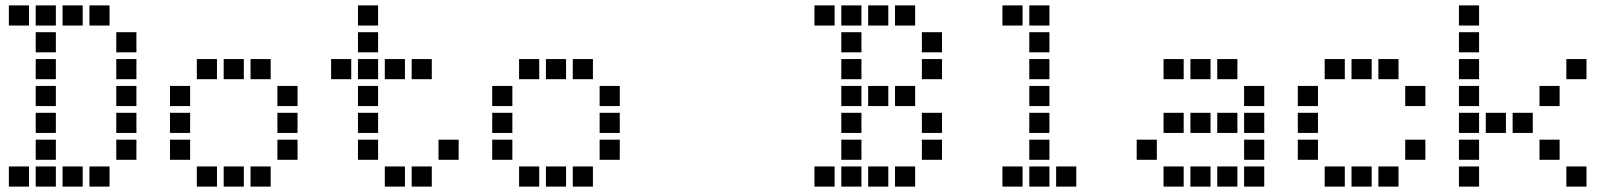

<svg xmlns="http://www.w3.org/2000/svg" viewBox="-20 -708 6040 715"><path d="M14 -688Q13 -688 13 -688Q13 -688 13 -687V-614Q13 -613 13 -613Q13 -613 14 -613H87Q88 -613 88 -613Q88 -613 88 -614V-687Q88 -688 88 -688Q88 -688 87 -688ZM114 -688Q113 -688 113 -688Q113 -688 113 -687V-614Q113 -613 113 -613Q113 -613 114 -613H187Q188 -613 188 -613Q188 -613 188 -614V-687Q188 -688 188 -688Q188 -688 187 -688ZM214 -688Q213 -688 213 -688Q213 -688 213 -687V-614Q213 -613 213 -613Q213 -613 214 -613H287Q288 -613 288 -613Q288 -613 288 -614V-687Q288 -688 288 -688Q288 -688 287 -688ZM314 -688Q313 -688 313 -688Q313 -688 313 -687V-614Q313 -613 313 -613Q313 -613 314 -613H387Q388 -613 388 -613Q388 -613 388 -614V-687Q388 -688 388 -688Q388 -688 387 -688ZM114 -588Q113 -588 113 -588Q113 -588 113 -587V-514Q113 -513 113 -513Q113 -513 114 -513H187Q188 -513 188 -513Q188 -513 188 -514V-587Q188 -588 188 -588Q188 -588 187 -588ZM414 -588Q413 -588 413 -588Q413 -588 413 -587V-514Q413 -513 413 -513Q413 -513 414 -513H487Q488 -513 488 -513Q488 -513 488 -514V-587Q488 -588 488 -588Q488 -588 487 -588ZM114 -488Q113 -488 113 -488Q113 -488 113 -487V-414Q113 -413 113 -413Q113 -413 114 -413H187Q188 -413 188 -413Q188 -413 188 -414V-487Q188 -488 188 -488Q188 -488 187 -488ZM414 -488Q413 -488 413 -488Q413 -488 413 -487V-414Q413 -413 413 -413Q413 -413 414 -413H487Q488 -413 488 -413Q488 -413 488 -414V-487Q488 -488 488 -488Q488 -488 487 -488ZM114 -388Q113 -388 113 -388Q113 -388 113 -387V-314Q113 -313 113 -313Q113 -313 114 -313H187Q188 -313 188 -313Q188 -313 188 -314V-387Q188 -388 188 -388Q188 -388 187 -388ZM414 -388Q413 -388 413 -388Q413 -388 413 -387V-314Q413 -313 413 -313Q413 -313 414 -313H487Q488 -313 488 -313Q488 -313 488 -314V-387Q488 -388 488 -388Q488 -388 487 -388ZM114 -288Q113 -288 113 -288Q113 -288 113 -287V-214Q113 -213 113 -213Q113 -213 114 -213H187Q188 -213 188 -213Q188 -213 188 -214V-287Q188 -288 188 -288Q188 -288 187 -288ZM414 -288Q413 -288 413 -288Q413 -288 413 -287V-214Q413 -213 413 -213Q413 -213 414 -213H487Q488 -213 488 -213Q488 -213 488 -214V-287Q488 -288 488 -288Q488 -288 487 -288ZM114 -188Q113 -188 113 -188Q113 -188 113 -187V-114Q113 -113 113 -113Q113 -113 114 -113H187Q188 -113 188 -113Q188 -113 188 -114V-187Q188 -188 188 -188Q188 -188 187 -188ZM414 -188Q413 -188 413 -188Q413 -188 413 -187V-114Q413 -113 413 -113Q413 -113 414 -113H487Q488 -113 488 -113Q488 -113 488 -114V-187Q488 -188 488 -188Q488 -188 487 -188ZM14 -88Q13 -88 13 -88Q13 -88 13 -87V-14Q13 -13 13 -13Q13 -13 14 -13H87Q88 -13 88 -13Q88 -13 88 -14V-87Q88 -88 88 -88Q88 -88 87 -88ZM114 -88Q113 -88 113 -88Q113 -88 113 -87V-14Q113 -13 113 -13Q113 -13 114 -13H187Q188 -13 188 -13Q188 -13 188 -14V-87Q188 -88 188 -88Q188 -88 187 -88ZM214 -88Q213 -88 213 -88Q213 -88 213 -87V-14Q213 -13 213 -13Q213 -13 214 -13H287Q288 -13 288 -13Q288 -13 288 -14V-87Q288 -88 288 -88Q288 -88 287 -88ZM314 -88Q313 -88 313 -88Q313 -88 313 -87V-14Q313 -13 313 -13Q313 -13 314 -13H387Q388 -13 388 -13Q388 -13 388 -14V-87Q388 -88 388 -88Q388 -88 387 -88Z M714 -488Q713 -488 713 -488Q713 -488 713 -487V-414Q713 -413 713 -413Q713 -413 714 -413H787Q788 -413 788 -413Q788 -413 788 -414V-487Q788 -488 788 -488Q788 -488 787 -488ZM814 -488Q813 -488 813 -488Q813 -488 813 -487V-414Q813 -413 813 -413Q813 -413 814 -413H887Q888 -413 888 -413Q888 -413 888 -414V-487Q888 -488 888 -488Q888 -488 887 -488ZM914 -488Q913 -488 913 -488Q913 -488 913 -487V-414Q913 -413 913 -413Q913 -413 914 -413H987Q988 -413 988 -413Q988 -413 988 -414V-487Q988 -488 988 -488Q988 -488 987 -488ZM614 -388Q613 -388 613 -388Q613 -388 613 -387V-314Q613 -313 613 -313Q613 -313 614 -313H687Q688 -313 688 -313Q688 -313 688 -314V-387Q688 -388 688 -388Q688 -388 687 -388ZM1014 -388Q1013 -388 1013 -388Q1013 -388 1013 -387V-314Q1013 -313 1013 -313Q1013 -313 1014 -313H1087Q1088 -313 1088 -313Q1088 -313 1088 -314V-387Q1088 -388 1088 -388Q1088 -388 1087 -388ZM614 -288Q613 -288 613 -288Q613 -288 613 -287V-214Q613 -213 613 -213Q613 -213 614 -213H687Q688 -213 688 -213Q688 -213 688 -214V-287Q688 -288 688 -288Q688 -288 687 -288ZM1014 -288Q1013 -288 1013 -288Q1013 -288 1013 -287V-214Q1013 -213 1013 -213Q1013 -213 1014 -213H1087Q1088 -213 1088 -213Q1088 -213 1088 -214V-287Q1088 -288 1088 -288Q1088 -288 1087 -288ZM614 -188Q613 -188 613 -188Q613 -188 613 -187V-114Q613 -113 613 -113Q613 -113 614 -113H687Q688 -113 688 -113Q688 -113 688 -114V-187Q688 -188 688 -188Q688 -188 687 -188ZM1014 -188Q1013 -188 1013 -188Q1013 -188 1013 -187V-114Q1013 -113 1013 -113Q1013 -113 1014 -113H1087Q1088 -113 1088 -113Q1088 -113 1088 -114V-187Q1088 -188 1088 -188Q1088 -188 1087 -188ZM714 -88Q713 -88 713 -88Q713 -88 713 -87V-14Q713 -13 713 -13Q713 -13 714 -13H787Q788 -13 788 -13Q788 -13 788 -14V-87Q788 -88 788 -88Q788 -88 787 -88ZM814 -88Q813 -88 813 -88Q813 -88 813 -87V-14Q813 -13 813 -13Q813 -13 814 -13H887Q888 -13 888 -13Q888 -13 888 -14V-87Q888 -88 888 -88Q888 -88 887 -88ZM914 -88Q913 -88 913 -88Q913 -88 913 -87V-14Q913 -13 913 -13Q913 -13 914 -13H987Q988 -13 988 -13Q988 -13 988 -14V-87Q988 -88 988 -88Q988 -88 987 -88Z M1314 -688Q1313 -688 1313 -688Q1313 -688 1313 -687V-614Q1313 -613 1313 -613Q1313 -613 1314 -613H1387Q1388 -613 1388 -613Q1388 -613 1388 -614V-687Q1388 -688 1388 -688Q1388 -688 1387 -688ZM1314 -588Q1313 -588 1313 -588Q1313 -588 1313 -587V-514Q1313 -513 1313 -513Q1313 -513 1314 -513H1387Q1388 -513 1388 -513Q1388 -513 1388 -514V-587Q1388 -588 1388 -588Q1388 -588 1387 -588ZM1214 -488Q1213 -488 1213 -488Q1213 -488 1213 -487V-414Q1213 -413 1213 -413Q1213 -413 1214 -413H1287Q1288 -413 1288 -413Q1288 -413 1288 -414V-487Q1288 -488 1288 -488Q1288 -488 1287 -488ZM1314 -488Q1313 -488 1313 -488Q1313 -488 1313 -487V-414Q1313 -413 1313 -413Q1313 -413 1314 -413H1387Q1388 -413 1388 -413Q1388 -413 1388 -414V-487Q1388 -488 1388 -488Q1388 -488 1387 -488ZM1414 -488Q1413 -488 1413 -488Q1413 -488 1413 -487V-414Q1413 -413 1413 -413Q1413 -413 1414 -413H1487Q1488 -413 1488 -413Q1488 -413 1488 -414V-487Q1488 -488 1488 -488Q1488 -488 1487 -488ZM1514 -488Q1513 -488 1513 -488Q1513 -488 1513 -487V-414Q1513 -413 1513 -413Q1513 -413 1514 -413H1587Q1588 -413 1588 -413Q1588 -413 1588 -414V-487Q1588 -488 1588 -488Q1588 -488 1587 -488ZM1314 -388Q1313 -388 1313 -388Q1313 -388 1313 -387V-314Q1313 -313 1313 -313Q1313 -313 1314 -313H1387Q1388 -313 1388 -313Q1388 -313 1388 -314V-387Q1388 -388 1388 -388Q1388 -388 1387 -388ZM1314 -288Q1313 -288 1313 -288Q1313 -288 1313 -287V-214Q1313 -213 1313 -213Q1313 -213 1314 -213H1387Q1388 -213 1388 -213Q1388 -213 1388 -214V-287Q1388 -288 1388 -288Q1388 -288 1387 -288ZM1314 -188Q1313 -188 1313 -188Q1313 -188 1313 -187V-114Q1313 -113 1313 -113Q1313 -113 1314 -113H1387Q1388 -113 1388 -113Q1388 -113 1388 -114V-187Q1388 -188 1388 -188Q1388 -188 1387 -188ZM1614 -188Q1613 -188 1613 -188Q1613 -188 1613 -187V-114Q1613 -113 1613 -113Q1613 -113 1614 -113H1687Q1688 -113 1688 -113Q1688 -113 1688 -114V-187Q1688 -188 1688 -188Q1688 -188 1687 -188ZM1414 -88Q1413 -88 1413 -88Q1413 -88 1413 -87V-14Q1413 -13 1413 -13Q1413 -13 1414 -13H1487Q1488 -13 1488 -13Q1488 -13 1488 -14V-87Q1488 -88 1488 -88Q1488 -88 1487 -88ZM1514 -88Q1513 -88 1513 -88Q1513 -88 1513 -87V-14Q1513 -13 1513 -13Q1513 -13 1514 -13H1587Q1588 -13 1588 -13Q1588 -13 1588 -14V-87Q1588 -88 1588 -88Q1588 -88 1587 -88Z M1914 -488Q1913 -488 1913 -488Q1913 -488 1913 -487V-414Q1913 -413 1913 -413Q1913 -413 1914 -413H1987Q1988 -413 1988 -413Q1988 -413 1988 -414V-487Q1988 -488 1988 -488Q1988 -488 1987 -488ZM2014 -488Q2013 -488 2013 -488Q2013 -488 2013 -487V-414Q2013 -413 2013 -413Q2013 -413 2014 -413H2087Q2088 -413 2088 -413Q2088 -413 2088 -414V-487Q2088 -488 2088 -488Q2088 -488 2087 -488ZM2114 -488Q2113 -488 2113 -488Q2113 -488 2113 -487V-414Q2113 -413 2113 -413Q2113 -413 2114 -413H2187Q2188 -413 2188 -413Q2188 -413 2188 -414V-487Q2188 -488 2188 -488Q2188 -488 2187 -488ZM1814 -388Q1813 -388 1813 -388Q1813 -388 1813 -387V-314Q1813 -313 1813 -313Q1813 -313 1814 -313H1887Q1888 -313 1888 -313Q1888 -313 1888 -314V-387Q1888 -388 1888 -388Q1888 -388 1887 -388ZM2214 -388Q2213 -388 2213 -388Q2213 -388 2213 -387V-314Q2213 -313 2213 -313Q2213 -313 2214 -313H2287Q2288 -313 2288 -313Q2288 -313 2288 -314V-387Q2288 -388 2288 -388Q2288 -388 2287 -388ZM1814 -288Q1813 -288 1813 -288Q1813 -288 1813 -287V-214Q1813 -213 1813 -213Q1813 -213 1814 -213H1887Q1888 -213 1888 -213Q1888 -213 1888 -214V-287Q1888 -288 1888 -288Q1888 -288 1887 -288ZM2214 -288Q2213 -288 2213 -288Q2213 -288 2213 -287V-214Q2213 -213 2213 -213Q2213 -213 2214 -213H2287Q2288 -213 2288 -213Q2288 -213 2288 -214V-287Q2288 -288 2288 -288Q2288 -288 2287 -288ZM1814 -188Q1813 -188 1813 -188Q1813 -188 1813 -187V-114Q1813 -113 1813 -113Q1813 -113 1814 -113H1887Q1888 -113 1888 -113Q1888 -113 1888 -114V-187Q1888 -188 1888 -188Q1888 -188 1887 -188ZM2214 -188Q2213 -188 2213 -188Q2213 -188 2213 -187V-114Q2213 -113 2213 -113Q2213 -113 2214 -113H2287Q2288 -113 2288 -113Q2288 -113 2288 -114V-187Q2288 -188 2288 -188Q2288 -188 2287 -188ZM1914 -88Q1913 -88 1913 -88Q1913 -88 1913 -87V-14Q1913 -13 1913 -13Q1913 -13 1914 -13H1987Q1988 -13 1988 -13Q1988 -13 1988 -14V-87Q1988 -88 1988 -88Q1988 -88 1987 -88ZM2014 -88Q2013 -88 2013 -88Q2013 -88 2013 -87V-14Q2013 -13 2013 -13Q2013 -13 2014 -13H2087Q2088 -13 2088 -13Q2088 -13 2088 -14V-87Q2088 -88 2088 -88Q2088 -88 2087 -88ZM2114 -88Q2113 -88 2113 -88Q2113 -88 2113 -87V-14Q2113 -13 2113 -13Q2113 -13 2114 -13H2187Q2188 -13 2188 -13Q2188 -13 2188 -14V-87Q2188 -88 2188 -88Q2188 -88 2187 -88Z M3014 -688Q3013 -688 3013 -688Q3013 -688 3013 -687V-614Q3013 -613 3013 -613Q3013 -613 3014 -613H3087Q3088 -613 3088 -613Q3088 -613 3088 -614V-687Q3088 -688 3088 -688Q3088 -688 3087 -688ZM3114 -688Q3113 -688 3113 -688Q3113 -688 3113 -687V-614Q3113 -613 3113 -613Q3113 -613 3114 -613H3187Q3188 -613 3188 -613Q3188 -613 3188 -614V-687Q3188 -688 3188 -688Q3188 -688 3187 -688ZM3214 -688Q3213 -688 3213 -688Q3213 -688 3213 -687V-614Q3213 -613 3213 -613Q3213 -613 3214 -613H3287Q3288 -613 3288 -613Q3288 -613 3288 -614V-687Q3288 -688 3288 -688Q3288 -688 3287 -688ZM3314 -688Q3313 -688 3313 -688Q3313 -688 3313 -687V-614Q3313 -613 3313 -613Q3313 -613 3314 -613H3387Q3388 -613 3388 -613Q3388 -613 3388 -614V-687Q3388 -688 3388 -688Q3388 -688 3387 -688ZM3114 -588Q3113 -588 3113 -588Q3113 -588 3113 -587V-514Q3113 -513 3113 -513Q3113 -513 3114 -513H3187Q3188 -513 3188 -513Q3188 -513 3188 -514V-587Q3188 -588 3188 -588Q3188 -588 3187 -588ZM3414 -588Q3413 -588 3413 -588Q3413 -588 3413 -587V-514Q3413 -513 3413 -513Q3413 -513 3414 -513H3487Q3488 -513 3488 -513Q3488 -513 3488 -514V-587Q3488 -588 3488 -588Q3488 -588 3487 -588ZM3114 -488Q3113 -488 3113 -488Q3113 -488 3113 -487V-414Q3113 -413 3113 -413Q3113 -413 3114 -413H3187Q3188 -413 3188 -413Q3188 -413 3188 -414V-487Q3188 -488 3188 -488Q3188 -488 3187 -488ZM3414 -488Q3413 -488 3413 -488Q3413 -488 3413 -487V-414Q3413 -413 3413 -413Q3413 -413 3414 -413H3487Q3488 -413 3488 -413Q3488 -413 3488 -414V-487Q3488 -488 3488 -488Q3488 -488 3487 -488ZM3114 -388Q3113 -388 3113 -388Q3113 -388 3113 -387V-314Q3113 -313 3113 -313Q3113 -313 3114 -313H3187Q3188 -313 3188 -313Q3188 -313 3188 -314V-387Q3188 -388 3188 -388Q3188 -388 3187 -388ZM3214 -388Q3213 -388 3213 -388Q3213 -388 3213 -387V-314Q3213 -313 3213 -313Q3213 -313 3214 -313H3287Q3288 -313 3288 -313Q3288 -313 3288 -314V-387Q3288 -388 3288 -388Q3288 -388 3287 -388ZM3314 -388Q3313 -388 3313 -388Q3313 -388 3313 -387V-314Q3313 -313 3313 -313Q3313 -313 3314 -313H3387Q3388 -313 3388 -313Q3388 -313 3388 -314V-387Q3388 -388 3388 -388Q3388 -388 3387 -388ZM3114 -288Q3113 -288 3113 -288Q3113 -288 3113 -287V-214Q3113 -213 3113 -213Q3113 -213 3114 -213H3187Q3188 -213 3188 -213Q3188 -213 3188 -214V-287Q3188 -288 3188 -288Q3188 -288 3187 -288ZM3414 -288Q3413 -288 3413 -288Q3413 -288 3413 -287V-214Q3413 -213 3413 -213Q3413 -213 3414 -213H3487Q3488 -213 3488 -213Q3488 -213 3488 -214V-287Q3488 -288 3488 -288Q3488 -288 3487 -288ZM3114 -188Q3113 -188 3113 -188Q3113 -188 3113 -187V-114Q3113 -113 3113 -113Q3113 -113 3114 -113H3187Q3188 -113 3188 -113Q3188 -113 3188 -114V-187Q3188 -188 3188 -188Q3188 -188 3187 -188ZM3414 -188Q3413 -188 3413 -188Q3413 -188 3413 -187V-114Q3413 -113 3413 -113Q3413 -113 3414 -113H3487Q3488 -113 3488 -113Q3488 -113 3488 -114V-187Q3488 -188 3488 -188Q3488 -188 3487 -188ZM3014 -88Q3013 -88 3013 -88Q3013 -88 3013 -87V-14Q3013 -13 3013 -13Q3013 -13 3014 -13H3087Q3088 -13 3088 -13Q3088 -13 3088 -14V-87Q3088 -88 3088 -88Q3088 -88 3087 -88ZM3114 -88Q3113 -88 3113 -88Q3113 -88 3113 -87V-14Q3113 -13 3113 -13Q3113 -13 3114 -13H3187Q3188 -13 3188 -13Q3188 -13 3188 -14V-87Q3188 -88 3188 -88Q3188 -88 3187 -88ZM3214 -88Q3213 -88 3213 -88Q3213 -88 3213 -87V-14Q3213 -13 3213 -13Q3213 -13 3214 -13H3287Q3288 -13 3288 -13Q3288 -13 3288 -14V-87Q3288 -88 3288 -88Q3288 -88 3287 -88ZM3314 -88Q3313 -88 3313 -88Q3313 -88 3313 -87V-14Q3313 -13 3313 -13Q3313 -13 3314 -13H3387Q3388 -13 3388 -13Q3388 -13 3388 -14V-87Q3388 -88 3388 -88Q3388 -88 3387 -88Z M3714 -688Q3713 -688 3713 -688Q3713 -688 3713 -687V-614Q3713 -613 3713 -613Q3713 -613 3714 -613H3787Q3788 -613 3788 -613Q3788 -613 3788 -614V-687Q3788 -688 3788 -688Q3788 -688 3787 -688ZM3814 -688Q3813 -688 3813 -688Q3813 -688 3813 -687V-614Q3813 -613 3813 -613Q3813 -613 3814 -613H3887Q3888 -613 3888 -613Q3888 -613 3888 -614V-687Q3888 -688 3888 -688Q3888 -688 3887 -688ZM3814 -588Q3813 -588 3813 -588Q3813 -588 3813 -587V-514Q3813 -513 3813 -513Q3813 -513 3814 -513H3887Q3888 -513 3888 -513Q3888 -513 3888 -514V-587Q3888 -588 3888 -588Q3888 -588 3887 -588ZM3814 -488Q3813 -488 3813 -488Q3813 -488 3813 -487V-414Q3813 -413 3813 -413Q3813 -413 3814 -413H3887Q3888 -413 3888 -413Q3888 -413 3888 -414V-487Q3888 -488 3888 -488Q3888 -488 3887 -488ZM3814 -388Q3813 -388 3813 -388Q3813 -388 3813 -387V-314Q3813 -313 3813 -313Q3813 -313 3814 -313H3887Q3888 -313 3888 -313Q3888 -313 3888 -314V-387Q3888 -388 3888 -388Q3888 -388 3887 -388ZM3814 -288Q3813 -288 3813 -288Q3813 -288 3813 -287V-214Q3813 -213 3813 -213Q3813 -213 3814 -213H3887Q3888 -213 3888 -213Q3888 -213 3888 -214V-287Q3888 -288 3888 -288Q3888 -288 3887 -288ZM3814 -188Q3813 -188 3813 -188Q3813 -188 3813 -187V-114Q3813 -113 3813 -113Q3813 -113 3814 -113H3887Q3888 -113 3888 -113Q3888 -113 3888 -114V-187Q3888 -188 3888 -188Q3888 -188 3887 -188ZM3714 -88Q3713 -88 3713 -88Q3713 -88 3713 -87V-14Q3713 -13 3713 -13Q3713 -13 3714 -13H3787Q3788 -13 3788 -13Q3788 -13 3788 -14V-87Q3788 -88 3788 -88Q3788 -88 3787 -88ZM3814 -88Q3813 -88 3813 -88Q3813 -88 3813 -87V-14Q3813 -13 3813 -13Q3813 -13 3814 -13H3887Q3888 -13 3888 -13Q3888 -13 3888 -14V-87Q3888 -88 3888 -88Q3888 -88 3887 -88ZM3914 -88Q3913 -88 3913 -88Q3913 -88 3913 -87V-14Q3913 -13 3913 -13Q3913 -13 3914 -13H3987Q3988 -13 3988 -13Q3988 -13 3988 -14V-87Q3988 -88 3988 -88Q3988 -88 3987 -88Z M4314 -488Q4313 -488 4313 -488Q4313 -488 4313 -487V-414Q4313 -413 4313 -413Q4313 -413 4314 -413H4387Q4388 -413 4388 -413Q4388 -413 4388 -414V-487Q4388 -488 4388 -488Q4388 -488 4387 -488ZM4414 -488Q4413 -488 4413 -488Q4413 -488 4413 -487V-414Q4413 -413 4413 -413Q4413 -413 4414 -413H4487Q4488 -413 4488 -413Q4488 -413 4488 -414V-487Q4488 -488 4488 -488Q4488 -488 4487 -488ZM4514 -488Q4513 -488 4513 -488Q4513 -488 4513 -487V-414Q4513 -413 4513 -413Q4513 -413 4514 -413H4587Q4588 -413 4588 -413Q4588 -413 4588 -414V-487Q4588 -488 4588 -488Q4588 -488 4587 -488ZM4614 -388Q4613 -388 4613 -388Q4613 -388 4613 -387V-314Q4613 -313 4613 -313Q4613 -313 4614 -313H4687Q4688 -313 4688 -313Q4688 -313 4688 -314V-387Q4688 -388 4688 -388Q4688 -388 4687 -388ZM4314 -288Q4313 -288 4313 -288Q4313 -288 4313 -287V-214Q4313 -213 4313 -213Q4313 -213 4314 -213H4387Q4388 -213 4388 -213Q4388 -213 4388 -214V-287Q4388 -288 4388 -288Q4388 -288 4387 -288ZM4414 -288Q4413 -288 4413 -288Q4413 -288 4413 -287V-214Q4413 -213 4413 -213Q4413 -213 4414 -213H4487Q4488 -213 4488 -213Q4488 -213 4488 -214V-287Q4488 -288 4488 -288Q4488 -288 4487 -288ZM4514 -288Q4513 -288 4513 -288Q4513 -288 4513 -287V-214Q4513 -213 4513 -213Q4513 -213 4514 -213H4587Q4588 -213 4588 -213Q4588 -213 4588 -214V-287Q4588 -288 4588 -288Q4588 -288 4587 -288ZM4614 -288Q4613 -288 4613 -288Q4613 -288 4613 -287V-214Q4613 -213 4613 -213Q4613 -213 4614 -213H4687Q4688 -213 4688 -213Q4688 -213 4688 -214V-287Q4688 -288 4688 -288Q4688 -288 4687 -288ZM4214 -188Q4213 -188 4213 -188Q4213 -188 4213 -187V-114Q4213 -113 4213 -113Q4213 -113 4214 -113H4287Q4288 -113 4288 -113Q4288 -113 4288 -114V-187Q4288 -188 4288 -188Q4288 -188 4287 -188ZM4614 -188Q4613 -188 4613 -188Q4613 -188 4613 -187V-114Q4613 -113 4613 -113Q4613 -113 4614 -113H4687Q4688 -113 4688 -113Q4688 -113 4688 -114V-187Q4688 -188 4688 -188Q4688 -188 4687 -188ZM4314 -88Q4313 -88 4313 -88Q4313 -88 4313 -87V-14Q4313 -13 4313 -13Q4313 -13 4314 -13H4387Q4388 -13 4388 -13Q4388 -13 4388 -14V-87Q4388 -88 4388 -88Q4388 -88 4387 -88ZM4414 -88Q4413 -88 4413 -88Q4413 -88 4413 -87V-14Q4413 -13 4413 -13Q4413 -13 4414 -13H4487Q4488 -13 4488 -13Q4488 -13 4488 -14V-87Q4488 -88 4488 -88Q4488 -88 4487 -88ZM4514 -88Q4513 -88 4513 -88Q4513 -88 4513 -87V-14Q4513 -13 4513 -13Q4513 -13 4514 -13H4587Q4588 -13 4588 -13Q4588 -13 4588 -14V-87Q4588 -88 4588 -88Q4588 -88 4587 -88ZM4614 -88Q4613 -88 4613 -88Q4613 -88 4613 -87V-14Q4613 -13 4613 -13Q4613 -13 4614 -13H4687Q4688 -13 4688 -13Q4688 -13 4688 -14V-87Q4688 -88 4688 -88Q4688 -88 4687 -88Z M4914 -488Q4913 -488 4913 -488Q4913 -488 4913 -487V-414Q4913 -413 4913 -413Q4913 -413 4914 -413H4987Q4988 -413 4988 -413Q4988 -413 4988 -414V-487Q4988 -488 4988 -488Q4988 -488 4987 -488ZM5014 -488Q5013 -488 5013 -488Q5013 -488 5013 -487V-414Q5013 -413 5013 -413Q5013 -413 5014 -413H5087Q5088 -413 5088 -413Q5088 -413 5088 -414V-487Q5088 -488 5088 -488Q5088 -488 5087 -488ZM5114 -488Q5113 -488 5113 -488Q5113 -488 5113 -487V-414Q5113 -413 5113 -413Q5113 -413 5114 -413H5187Q5188 -413 5188 -413Q5188 -413 5188 -414V-487Q5188 -488 5188 -488Q5188 -488 5187 -488ZM4814 -388Q4813 -388 4813 -388Q4813 -388 4813 -387V-314Q4813 -313 4813 -313Q4813 -313 4814 -313H4887Q4888 -313 4888 -313Q4888 -313 4888 -314V-387Q4888 -388 4888 -388Q4888 -388 4887 -388ZM5214 -388Q5213 -388 5213 -388Q5213 -388 5213 -387V-314Q5213 -313 5213 -313Q5213 -313 5214 -313H5287Q5288 -313 5288 -313Q5288 -313 5288 -314V-387Q5288 -388 5288 -388Q5288 -388 5287 -388ZM4814 -288Q4813 -288 4813 -288Q4813 -288 4813 -287V-214Q4813 -213 4813 -213Q4813 -213 4814 -213H4887Q4888 -213 4888 -213Q4888 -213 4888 -214V-287Q4888 -288 4888 -288Q4888 -288 4887 -288ZM4814 -188Q4813 -188 4813 -188Q4813 -188 4813 -187V-114Q4813 -113 4813 -113Q4813 -113 4814 -113H4887Q4888 -113 4888 -113Q4888 -113 4888 -114V-187Q4888 -188 4888 -188Q4888 -188 4887 -188ZM5214 -188Q5213 -188 5213 -188Q5213 -188 5213 -187V-114Q5213 -113 5213 -113Q5213 -113 5214 -113H5287Q5288 -113 5288 -113Q5288 -113 5288 -114V-187Q5288 -188 5288 -188Q5288 -188 5287 -188ZM4914 -88Q4913 -88 4913 -88Q4913 -88 4913 -87V-14Q4913 -13 4913 -13Q4913 -13 4914 -13H4987Q4988 -13 4988 -13Q4988 -13 4988 -14V-87Q4988 -88 4988 -88Q4988 -88 4987 -88ZM5014 -88Q5013 -88 5013 -88Q5013 -88 5013 -87V-14Q5013 -13 5013 -13Q5013 -13 5014 -13H5087Q5088 -13 5088 -13Q5088 -13 5088 -14V-87Q5088 -88 5088 -88Q5088 -88 5087 -88ZM5114 -88Q5113 -88 5113 -88Q5113 -88 5113 -87V-14Q5113 -13 5113 -13Q5113 -13 5114 -13H5187Q5188 -13 5188 -13Q5188 -13 5188 -14V-87Q5188 -88 5188 -88Q5188 -88 5187 -88Z M5414 -688Q5413 -688 5413 -688Q5413 -688 5413 -687V-614Q5413 -613 5413 -613Q5413 -613 5414 -613H5487Q5488 -613 5488 -613Q5488 -613 5488 -614V-687Q5488 -688 5488 -688Q5488 -688 5487 -688ZM5414 -588Q5413 -588 5413 -588Q5413 -588 5413 -587V-514Q5413 -513 5413 -513Q5413 -513 5414 -513H5487Q5488 -513 5488 -513Q5488 -513 5488 -514V-587Q5488 -588 5488 -588Q5488 -588 5487 -588ZM5414 -488Q5413 -488 5413 -488Q5413 -488 5413 -487V-414Q5413 -413 5413 -413Q5413 -413 5414 -413H5487Q5488 -413 5488 -413Q5488 -413 5488 -414V-487Q5488 -488 5488 -488Q5488 -488 5487 -488ZM5814 -488Q5813 -488 5813 -488Q5813 -488 5813 -487V-414Q5813 -413 5813 -413Q5813 -413 5814 -413H5887Q5888 -413 5888 -413Q5888 -413 5888 -414V-487Q5888 -488 5888 -488Q5888 -488 5887 -488ZM5414 -388Q5413 -388 5413 -388Q5413 -388 5413 -387V-314Q5413 -313 5413 -313Q5413 -313 5414 -313H5487Q5488 -313 5488 -313Q5488 -313 5488 -314V-387Q5488 -388 5488 -388Q5488 -388 5487 -388ZM5714 -388Q5713 -388 5713 -388Q5713 -388 5713 -387V-314Q5713 -313 5713 -313Q5713 -313 5714 -313H5787Q5788 -313 5788 -313Q5788 -313 5788 -314V-387Q5788 -388 5788 -388Q5788 -388 5787 -388ZM5414 -288Q5413 -288 5413 -288Q5413 -288 5413 -287V-214Q5413 -213 5413 -213Q5413 -213 5414 -213H5487Q5488 -213 5488 -213Q5488 -213 5488 -214V-287Q5488 -288 5488 -288Q5488 -288 5487 -288ZM5514 -288Q5513 -288 5513 -288Q5513 -288 5513 -287V-214Q5513 -213 5513 -213Q5513 -213 5514 -213H5587Q5588 -213 5588 -213Q5588 -213 5588 -214V-287Q5588 -288 5588 -288Q5588 -288 5587 -288ZM5614 -288Q5613 -288 5613 -288Q5613 -288 5613 -287V-214Q5613 -213 5613 -213Q5613 -213 5614 -213H5687Q5688 -213 5688 -213Q5688 -213 5688 -214V-287Q5688 -288 5688 -288Q5688 -288 5687 -288ZM5414 -188Q5413 -188 5413 -188Q5413 -188 5413 -187V-114Q5413 -113 5413 -113Q5413 -113 5414 -113H5487Q5488 -113 5488 -113Q5488 -113 5488 -114V-187Q5488 -188 5488 -188Q5488 -188 5487 -188ZM5714 -188Q5713 -188 5713 -188Q5713 -188 5713 -187V-114Q5713 -113 5713 -113Q5713 -113 5714 -113H5787Q5788 -113 5788 -113Q5788 -113 5788 -114V-187Q5788 -188 5788 -188Q5788 -188 5787 -188ZM5414 -88Q5413 -88 5413 -88Q5413 -88 5413 -87V-14Q5413 -13 5413 -13Q5413 -13 5414 -13H5487Q5488 -13 5488 -13Q5488 -13 5488 -14V-87Q5488 -88 5488 -88Q5488 -88 5487 -88ZM5814 -88Q5813 -88 5813 -88Q5813 -88 5813 -87V-14Q5813 -13 5813 -13Q5813 -13 5814 -13H5887Q5888 -13 5888 -13Q5888 -13 5888 -14V-87Q5888 -88 5888 -88Q5888 -88 5887 -88Z"/></svg>

Font: Doto Black
Style: Bold
Weight: 700
Monospace: yes
Version: Version 1.000